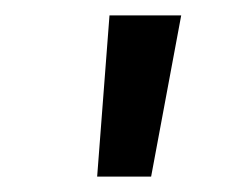

<svg xmlns="http://www.w3.org/2000/svg" viewBox="-20 -706 301 249"><path d="M122 -686H215L176 -477H106Z"/></svg>

Font: Bellota Text
Style: Bold Italic
Weight: 700
Italic angle: -7.5°
Designer: Kemie Guaida
Foundry: Kemie Guaida
Version: Version 4.001